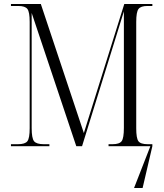

<svg xmlns="http://www.w3.org/2000/svg" viewBox="-20 -734 825 964"><path d="M35 0V-10H70Q106 -10 117.5 -25Q129 -40 129 -90V-624Q129 -674 117.5 -689Q106 -704 72 -704H35V-714H185L401 -66L604 -714H745V-704H720Q687 -704 675.5 -689Q664 -674 664 -624V-90Q664 -40 675 -25Q686 -10 722 -10H745V0L696 210H653L735 0H525V-10H545Q580 -10 591 -25.5Q602 -41 602 -92V-677L392 0H363L139 -669V-91Q139 -40 151 -25Q163 -10 200 -10H228V0Z"/></svg>

Font: Noto Serif Display Condensed Light
Style: Regular
Weight: 300
Width: 3
Designer: Monotype Design Team
Foundry: Monotype Imaging Inc.
Version: Version 2.009